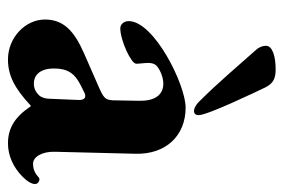

<svg xmlns="http://www.w3.org/2000/svg" viewBox="-135 -563 712 482"><g transform="rotate(90 221.0 -322.0)"><path d="M259 -453C264 -453 269 -456 269 -465C269 -487 211 -608 199 -633C189 -652 177 -658 154 -658C122 -658 95 -650 95 -634C95 -627 97 -618 105 -609C144 -565 190 -511 232 -469C242 -458 252 -453 259 -453ZM129 14C169 14 201 -2 245 -43H247C273 -4 301 14 340 14C370 14 400 1 424 -23C436 -35 442 -46 442 -54C442 -60 436 -65 430 -65C428 -65 426 -64 424 -62C414 -53 404 -49 391 -49C373 -49 360 -73 361 -104L366 -306C368 -382 321 -432 250 -432C193 -432 33 -353 33 -289C33 -277 41 -268 51 -268C81 -268 140 -295 140 -308C140 -316 138 -329 138 -337C138 -345 139 -352 144 -358C153 -367 173 -376 190 -376C220 -376 234 -352 233 -315L232 -258C232 -232 229 -228 203 -216L114 -177C57 -152 29 -125 29 -79C29 -29 75 14 129 14ZM189 -51C172 -51 152 -63 152 -101C152 -144 170 -158 209 -176C214 -179 218 -180 221 -180C226 -180 231 -177 231 -164L228 -92C228 -80 225 -72 221 -66C212 -56 203 -51 189 -51Z"/></g></svg>

Font: EB Garamond
Style: Bold
Weight: 700
Designer: Georg Duffner and Octavio Pardo
Foundry: Georg Duffner
Version: Version 1.000;PS 001.000;hotconv 1.0.88;makeotf.lib2.5.64775